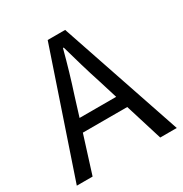

<svg xmlns="http://www.w3.org/2000/svg" viewBox="-155 -775 854 895"><g transform="rotate(-30 272.0 -328.0)"><path d="M203 -367 172 -267H369L338 -367Q320 -422 304 -476.5Q288 -531 272 -588H268Q253 -531 237 -476.5Q221 -422 203 -367ZM3 0 225 -656H319L541 0H452L390 -200H151L88 0Z"/></g></svg>

Font: SourceSansPro
Style: Book
Weight: 400
Designer: Paul D. Hunt
Foundry: Adobe Systems Incorporated
Version: Version 2.021;PS 2.000;hotconv 1.0.86;makeotf.lib2.5.63406